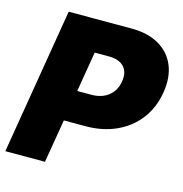

<svg xmlns="http://www.w3.org/2000/svg" viewBox="-107 -826 882 924"><g transform="rotate(15 334.0 -363.5)"><path d="M1.4 0 122.2 -727.3H436.1Q517 -727.3 572.4 -695.3Q627.8 -663.4 652 -605.5Q676.1 -547.6 663.4 -470.2Q650.6 -391.3 606.7 -334.3Q562.9 -277.3 495.2 -246.6Q427.6 -215.9 343.8 -215.9H235.1L198.9 0ZM260.7 -369.3H329.5Q382.8 -369.3 416.4 -396.3Q449.9 -423.3 457.4 -470.2Q464.8 -517 440.3 -543.3Q415.8 -569.6 363.6 -569.6H294Z"/></g></svg>

Font: Inter UI Black
Style: Italic
Weight: 900
Italic angle: -9.39999°
Designer: Rasmus Andersson
Foundry: rsms
Version: 3.2;8d6f07862